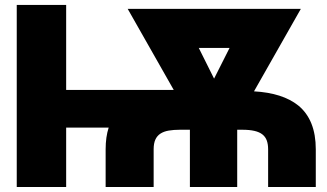

<svg xmlns="http://www.w3.org/2000/svg" viewBox="-20 -747 1306 767"><path d="M1241.5 0H1051.1V-150.6Q1051.1 -170.8 1045.8 -185.5Q1040.5 -200.3 1028.4 -209.9Q1016.3 -219.5 996.4 -224.1Q976.6 -228.7 947.4 -228.7H927.6V0H738.6V-228.7H698.9Q673.7 -228.7 653.9 -225.3Q634.2 -221.9 620.9 -213.2Q607.6 -204.5 600.7 -189.5Q593.8 -174.4 593.8 -150.6V0H402V-150.6Q402 -199.9 414.1 -237.2H244.3V0H46.9V-727.3H244.3V-387.8H674L490.1 -711.6H1181.8L994.7 -382.1Q1109 -375.7 1171.5 -325.6Q1241.5 -268.5 1241.5 -150.6ZM835.2 -432.9 897 -555.4H774.1Z"/></svg>

Font: Linik Sans Black
Style: Regular
Weight: 900
Designer: Fonts by Rasmus Andersson / Changes by Cristiano Sobral with parts from Marc Monis
Foundry: rsms
Version: Version 3.020; ttfautohint (v1.6)